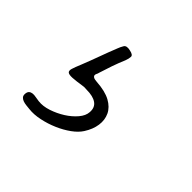

<svg xmlns="http://www.w3.org/2000/svg" viewBox="-102 -203 706 706"><g transform="rotate(45 251.0 150.5)"><path d="M215.8 111.3Q261.7 114.3 288.6 128.9Q315.4 143.6 326.2 166.5Q336.9 189.5 333 216.8Q329.1 244.1 311.5 271.5Q299.8 290 276.9 306.6Q253.9 323.2 225.6 335.4Q197.3 347.7 167 354Q136.7 360.4 111.3 357.4Q102.5 356.4 93.3 355.5Q84 354.5 76.2 351.6Q68.4 348.6 64 343.3Q59.6 337.9 60.5 328.1Q61.5 318.4 66.4 314Q71.3 309.6 79.1 308.6Q86.9 307.6 96.2 309.6Q105.5 311.5 115.2 312.5Q138.7 315.4 166.5 306.2Q194.3 296.9 218.3 281.7Q242.2 266.6 258.8 247.1Q275.4 227.5 276.4 208Q278.3 182.6 260.7 170.4Q243.2 158.2 210 158.2Q205.1 158.2 200.7 157.7Q196.3 157.2 191.4 158.2Q159.2 163.1 142.1 164.1Q125 165 119.1 160.2Q113.3 155.3 117.2 142.6Q121.1 129.9 130.9 106.4Q144.5 72.3 156.7 38.6Q168.9 4.9 182.6 -29.3Q186.5 -40 192.9 -50.8Q199.2 -61.5 219.7 -56.6Q240.2 -52.7 239.7 -42.5Q239.3 -32.2 234.4 -19.5Q223.6 5.9 214.8 31.2Q206.1 56.6 198.2 82Q197.3 86.9 194.8 91.3Q192.4 95.7 192.9 100.1Q193.4 104.5 198.2 107.4Q203.1 110.4 215.8 111.3Z"/></g></svg>

Font: Scriphy
Style: Regular
Weight: 400
Designer: Ala M. Lockhart
Foundry: Ala M. Lockhart
Version: Version 1.0 2021